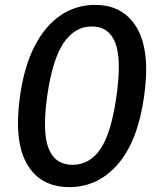

<svg xmlns="http://www.w3.org/2000/svg" viewBox="-20 -753 641 784"><path d="M263 11Q145 11 90.5 -82.8Q36 -176.5 61.5 -359Q78.5 -481.5 121.5 -564.8Q164.5 -648 227.5 -690.5Q290.5 -733 368 -733Q484.5 -733 539.5 -638.2Q594.5 -543.5 568.5 -360Q543 -177.5 461.8 -83.2Q380.5 11 263 11ZM276 -80Q346.5 -80 390.5 -145.2Q434.5 -210.5 455.5 -359.5Q477 -511.5 450.8 -578.2Q424.5 -645 355 -645Q285.5 -645 239.8 -577.8Q194 -510.5 172.5 -359.5Q152 -211 179 -145.5Q206 -80 276 -80Z"/></svg>

Font: Public Sans Thin Medium
Style: Italic
Weight: 500
Italic angle: -8°
Version: Version 2.001